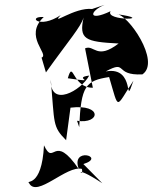

<svg xmlns="http://www.w3.org/2000/svg" viewBox="-20 -743 629 790"><path d="M359 -706C286 -714 185 -633 230 -681C140 -621 91 -677 160 -673C75 -593 185 -519 151 -506L169 -445C264 -578 312 -631 324 -671C304 -581 330 -571 468 -564C377 -494 368 -561 330 -544L362 -382C276 -381 282 -501 259 -421C396 -401 273 -423 347 -432C314 -370 186 -298 189 -415C205 -234 195 -223 252 -166L270 -300C404 -316 392 -231 297 -246L306 -220C313 -391 333 -411 429 -426C471 -285 454 -298 529 -411C487 -289 543 -473 415 -449C507 -499 447 -431 566 -437C643 -489 505 -687 459 -685C630 -661 409 -655 435 -697C341 -652 347 -697 410 -723ZM323 -68C420 -98 267 -141 305 -46C199 -202 203 -55 161 -145C152 35 83 -5 100 11C132 72 254 -64 317 -48C327 -3 267 -77 401 11Z"/></svg>

Font: Asimov Silicon
Style: Regular
Weight: 400
Designer: Google
Version: Version 2.000980; 2014